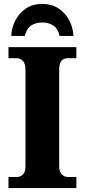

<svg xmlns="http://www.w3.org/2000/svg" viewBox="-20 -953 429 973"><path d="M23 0V-56H66Q82 -56 95.5 -68Q109 -80 109 -109V-600Q109 -632 95.5 -645Q82 -658 66 -658H23V-714H367V-658H323Q303 -658 291.5 -645Q280 -632 280 -600V-111Q280 -83 293 -69.5Q306 -56 323 -56H367V0ZM37 -771Q38 -809 56 -846Q74 -883 108.5 -908Q143 -933 194 -933Q245 -933 280 -908Q315 -883 333 -846Q351 -809 352 -771H282Q274 -807 251 -823Q228 -839 194 -839Q160 -839 137 -823Q114 -807 106 -771Z"/></svg>

Font: Noto Serif SemiCondensed ExtraBold
Style: Regular
Weight: 800
Width: 4
Designer: Monotype Design Team
Foundry: Monotype Imaging Inc.
Version: Version 2.015